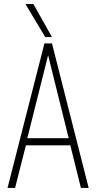

<svg xmlns="http://www.w3.org/2000/svg" viewBox="-20 -922 472 942"><path d="M17 0 198 -709H235L415 0H377L325 -209H107L54 0ZM114 -244H317L216 -651ZM202 -740 105 -902H144L235 -740Z"/></svg>

Font: Georama SemiCondensed ExtraLight
Style: Regular
Weight: 200
Width: 4
Designer: Jean-Baptiste Levee
Foundry: Production Type
Version: Version 1.000